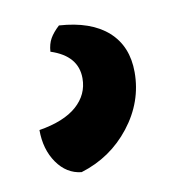

<svg xmlns="http://www.w3.org/2000/svg" viewBox="-46 -2 332 370"><g transform="rotate(-10 120.0 183.0)"><path d="M92 40Q154 44 187 73.5Q220 103 220 154Q220 212 182.5 260Q145 308 86 326Q57 323 38.5 296.5Q20 270 20 232Q69 224 94 202Q119 180 119 148Q119 104 67 87Q68 72 74 61.5Q80 51 92 40Z"/></g></svg>

Font: Merienda ExtraBold
Style: Regular
Weight: 800
Designer: Eduardo Rodriguez Tunni
Foundry: Eduardo Rodriguez Tunni
Version: Version 2.001